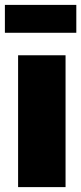

<svg xmlns="http://www.w3.org/2000/svg" viewBox="-30 -765 332 785"><path d="M44 0V-539H238V0ZM-10 -631V-745H282V-631Z"/></svg>

Font: Exo Thin Black
Style: Regular
Weight: 900
Version: Version 2.000